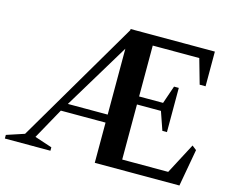

<svg xmlns="http://www.w3.org/2000/svg" viewBox="-114 -837 1149 973"><g transform="rotate(15 460.5 -350.0)"><path d="M457 1V-221L468 -210H211L228 -220L127 -38L121 -52L224 -18V0H-15V-19L88 -53L71 -38L457 -695V-701H899V-519H868L828 -660L843 -649H576L587 -660V-371L576 -382H725L709 -371L745 -476H770V-244H746L709 -351L725 -340H576L587 -351V-40L576 -51H840L823 -41L913 -212L936 -194L901 1ZM242 -242 236 -252H468L457 -241V-607L462 -606Z"/></g></svg>

Font: Wittgenstein SemiBold
Style: Regular
Weight: 600
Designer: Jörg Drees
Foundry: Jörg Drees
Version: Version 1.500